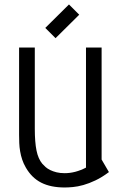

<svg xmlns="http://www.w3.org/2000/svg" viewBox="-20 -829 549 859"><path d="M467.3 -59.1Q436 -35.6 407.2 -22Q378.4 -8.3 353 -1.2Q327.6 5.9 306.4 7.8Q285.2 9.8 269.5 9.8Q207 9.8 164.6 -11.7Q122.1 -33.2 95.7 -79.1Q85.4 -96.7 79.3 -115Q73.2 -133.3 70.1 -151.9Q66.9 -170.4 66.2 -188.7Q65.4 -207 65.4 -225.6V-616.2H135.7V-252.9Q135.7 -193.4 143.3 -155.8Q150.9 -118.2 169.4 -96.2Q175.3 -89.4 183.8 -81.8Q192.4 -74.2 204.8 -68.1Q217.3 -62 233.2 -58.1Q249 -54.2 269.5 -54.2Q293 -54.2 317.1 -60.5Q341.3 -66.9 364.7 -79.1V-616.2H434.6V-115.2ZM334.5 -763.2 228.5 -658.2 182.6 -704.1 288.6 -809.1Z"/></svg>

Font: Aubrey
Style: Regular
Weight: 400
Designer: Gayaneh Bagdasaryan | Cyreal.org
Foundry: Gayaneh Bagdasaryan | Cyreal.org
Version: Version 1.000